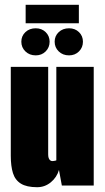

<svg xmlns="http://www.w3.org/2000/svg" viewBox="-20 -774 436 801"><path d="M135 7Q91 7 67 -8Q43 -23 34 -52Q25 -81 25 -124V-495H181V-130Q181 -121 183 -115Q185 -109 189 -105.5Q193 -102 198 -102Q201 -102 204 -102.5Q207 -103 210 -103.5Q213 -104 215 -105V-495H371V0H238L226 -65Q217 -34 192 -13.5Q167 7 135 7ZM129 -543Q103 -543 86 -559.5Q69 -576 69 -600Q69 -624 86 -640Q103 -656 129 -656Q154 -656 170.5 -640Q187 -624 187 -600Q187 -576 170.5 -559.5Q154 -543 129 -543ZM268 -543Q242 -543 225 -559.5Q208 -576 208 -600Q208 -624 225 -640Q242 -656 268 -656Q293 -656 309.5 -640Q326 -624 326 -600Q326 -576 309.5 -559.5Q293 -543 268 -543ZM87 -677V-754H309V-677Z"/></svg>

Font: Alumni Sans Thin Black
Style: Regular
Weight: 900
Version: Version 1.018